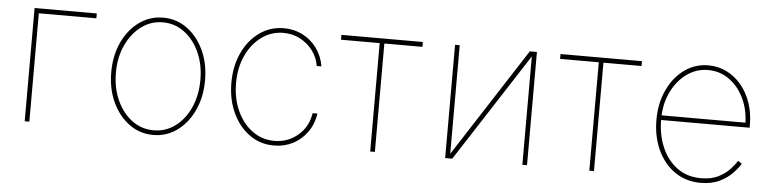

<svg xmlns="http://www.w3.org/2000/svg" viewBox="-39 -733 3706 922"><g transform="rotate(5 1813.5 -271.5)"><path d="M396.5 -545.9V-522.5H119.1V0H96.7V-545.9Z M716.8 11.7Q652.3 11.7 601.1 -25.6Q549.8 -63 520 -127Q490.2 -190.9 490.2 -271.5Q490.2 -352.1 520 -415.8Q549.8 -479.5 601.1 -516.6Q652.3 -553.7 716.8 -553.7Q780.8 -553.7 831.8 -516.6Q882.8 -479.5 912.6 -415.5Q942.4 -351.6 942.4 -271.5Q942.4 -190.9 912.8 -127Q883.3 -63 832.3 -25.6Q781.2 11.7 716.8 11.7ZM716.8 -10.7Q774.9 -10.7 820.8 -44.9Q866.7 -79.1 893.3 -138.2Q919.9 -197.3 919.9 -271.5Q919.9 -345.2 893.1 -404.1Q866.2 -462.9 820.3 -497.1Q774.4 -531.2 716.8 -531.2Q659.2 -531.2 613 -496.8Q566.9 -462.4 539.8 -403.8Q512.7 -345.2 512.7 -271.5Q512.7 -197.3 539.6 -138.2Q566.4 -79.1 612.5 -44.9Q658.7 -10.7 716.8 -10.7Z M1298.8 11.7Q1232.4 11.7 1180.7 -25.4Q1128.9 -62.5 1099.1 -126.7Q1069.3 -190.9 1069.3 -271.5Q1069.3 -351.6 1098.9 -415.3Q1128.4 -479 1180.4 -516.4Q1232.4 -553.7 1298.8 -553.7Q1347.7 -553.7 1388.7 -532.7Q1429.7 -511.7 1457.3 -474.1Q1484.9 -436.5 1493.2 -386.7H1470.7Q1463.9 -428.2 1439.2 -460.7Q1414.6 -493.2 1378.2 -512.2Q1341.8 -531.2 1298.8 -531.2Q1239.7 -531.2 1193.1 -497.3Q1146.5 -463.4 1119.1 -404.8Q1091.8 -346.2 1091.8 -271.5Q1091.8 -198.7 1118.2 -139.6Q1144.5 -80.6 1191.4 -45.7Q1238.3 -10.7 1298.8 -10.7Q1363.8 -10.7 1412.1 -51.5Q1460.4 -92.3 1470.7 -159.2H1494.1Q1486.3 -107.9 1458.7 -69.3Q1431.2 -30.8 1389.9 -9.5Q1348.6 11.7 1298.8 11.7Z M1575.7 -522.5V-545.9H1968.3V-522.5H1784.7V0H1762.2V-522.5Z M2146 -22.5 2483.9 -545.9H2518.1V0H2495.6V-522.5L2157.7 0H2123.5V-545.9H2146Z M2631.8 -522.5V-545.9H3024.4V-522.5H2840.8V0H2818.4V-522.5Z M3355.5 11.7Q3284.2 11.7 3230.7 -25.6Q3177.2 -63 3147.7 -127.2Q3118.2 -191.4 3118.2 -271.5Q3118.2 -351.6 3147.9 -415.5Q3177.7 -479.5 3229 -516.6Q3280.3 -553.7 3344.7 -553.7Q3392.6 -553.7 3433.1 -533.4Q3473.6 -513.2 3503.9 -476.8Q3534.2 -440.4 3550.8 -391.6Q3567.4 -342.8 3567.4 -285.2V-272.5H3129.9V-294.9H3555.2L3545.4 -285.2Q3545.4 -353.5 3519.3 -409.4Q3493.2 -465.3 3448 -498.3Q3402.8 -531.2 3344.7 -531.2Q3288.6 -531.2 3242.2 -497.8Q3195.8 -464.4 3168.2 -407Q3140.6 -349.6 3140.6 -277.3V-274.4Q3140.6 -202.6 3165.8 -142.8Q3190.9 -83 3239 -46.9Q3287.1 -10.7 3355.5 -10.7Q3406.2 -10.7 3440.4 -28.6Q3474.6 -46.4 3495.6 -69.8Q3516.6 -93.3 3526.4 -109.4L3544.9 -96.7Q3532.7 -76.2 3508.5 -50.8Q3484.4 -25.4 3446.5 -6.8Q3408.7 11.7 3355.5 11.7Z"/></g></svg>

Font: Inter Tight Thin
Style: Regular
Weight: 250
Designer: Rasmus Andersson
Foundry: rsms
Version: Version 3.004